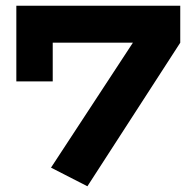

<svg xmlns="http://www.w3.org/2000/svg" viewBox="-20 -636 667 670"><path d="M449 -495 609 -487 285 14 158 -51ZM609 -616V-487H164V-352H37V-616Z"/></svg>

Font: BioRhyme ExtraBold
Style: Regular
Weight: 800
Designer: Aoife Mooney
Foundry: Aoife Mooney Type
Version: Version 1.600;gftools[0.9.33]